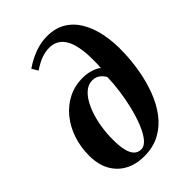

<svg xmlns="http://www.w3.org/2000/svg" viewBox="-243 -935 1048 1048"><g transform="rotate(-45 281.0 -411.0)"><path d="M235 8.5Q171.5 8.5 124 -17.2Q76.5 -43 50.2 -91.2Q24 -139.5 24 -207Q24 -275.5 44.5 -334.8Q65 -394 102 -438.5Q139 -483 189 -508Q239 -533 298 -533Q333.5 -533 363.8 -523Q394 -513 408 -500Q413 -580 406 -633.8Q399 -687.5 382.2 -719Q365.5 -750.5 341.5 -764.2Q317.5 -778 288 -778Q257.5 -778 227.2 -767.5Q197 -757 157.5 -730.5L136.5 -766Q164 -785 194.5 -799.8Q225 -814.5 257.2 -822.8Q289.5 -831 322.5 -831Q385.5 -831 430.5 -804Q475.5 -777 504.2 -728.2Q533 -679.5 546 -613.8Q559 -548 556 -470.5Q554 -406 542.2 -338.8Q530.5 -271.5 507.2 -209.5Q484 -147.5 447 -98.2Q410 -49 357.5 -20.2Q305 8.5 235 8.5ZM249 -30Q275 -30 297.5 -57.8Q320 -85.5 338.2 -131.2Q356.5 -177 369.8 -231.8Q383 -286.5 390.2 -341.5Q397.5 -396.5 398 -441Q390 -454.5 379.8 -464.8Q369.5 -475 356.5 -480.5Q343.5 -486 326.5 -486Q299.5 -486 276.8 -469.2Q254 -452.5 235.8 -422.8Q217.5 -393 204.5 -354Q191.5 -315 184.5 -270Q177.5 -225 177.5 -178Q177.5 -123.5 186.2 -91Q195 -58.5 211.2 -44.2Q227.5 -30 249 -30Z"/></g></svg>

Font: Merriweather 96pt ExtraBold
Style: Italic
Weight: 800
Italic angle: -7.8°
Version: Version 2.101